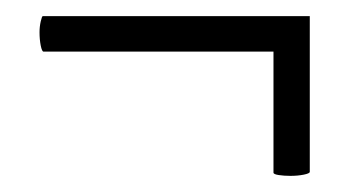

<svg xmlns="http://www.w3.org/2000/svg" viewBox="-20 -325 435 238"><path d="M340 -107Q332 -107 325.5 -108Q319 -109 319 -111V-305H364V-112Q364 -110 356.5 -108.5Q349 -107 340 -107ZM29 -285Q29 -292 30.5 -298.5Q32 -305 33 -305H364V-261H34Q32 -261 30.5 -268.5Q29 -276 29 -285Z"/></svg>

Font: Cormorant SC SemiBold
Style: Regular
Weight: 600
Designer: Christian Thalmann (Catharsis Fonts)
Foundry: Catharsis Fonts
Version: Version 4.000